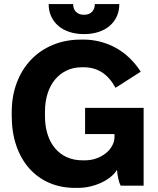

<svg xmlns="http://www.w3.org/2000/svg" viewBox="-20 -905 771 936"><path d="M347 11H359.8Q389.8 11 419 4.2Q448.2 -2.6 473.7 -14.4Q499.2 -26.2 519 -42.2Q538.8 -58.2 550.4 -77Q551.8 -56 556.9 -33.5Q562 -11 568.2 0H680.2V-379H394.8V-251.4H538.2V-238.4Q538.2 -215.8 527 -195Q515.8 -174.2 496.2 -158.3Q476.6 -142.4 450.3 -132.9Q424 -123.4 393.2 -123.4H382Q339.8 -123.4 305.9 -138.7Q272 -154 248.4 -182.1Q224.8 -210.2 212 -250Q199.2 -289.8 199.2 -338.8V-359.4Q199.2 -408.2 211.8 -448.3Q224.4 -488.4 248 -516.8Q271.6 -545.2 304.5 -561.1Q337.4 -577 378 -577H389Q438.8 -577 477.3 -552.2Q515.8 -527.4 543.2 -477L666 -555.4Q642.2 -592.8 611.7 -622.1Q581.2 -651.4 545.5 -671.2Q509.8 -691 469.6 -701.5Q429.4 -712 386.8 -712H375Q300 -712 237.8 -686.2Q175.6 -660.4 131.1 -613.7Q86.6 -567 61.9 -501.9Q37.2 -436.8 37.2 -358.2V-339.8Q37.2 -260.8 59.1 -196.2Q81 -131.6 121.6 -85.3Q162.2 -39 219.2 -14Q276.2 11 347 11ZM217.2 -885.2Q217.2 -852.1 229.5 -825.3Q241.9 -798.5 263.9 -779.3Q286 -760 318.2 -749.4Q350.3 -738.8 389.8 -738.8Q429.3 -738.8 461 -749.4Q492.8 -760 515.1 -779.3Q537.3 -798.5 549.5 -825.3Q561.6 -852.1 561.6 -885.2H442.2Q442.2 -861.6 428.5 -847.3Q414.9 -833 389.6 -833Q364.4 -833 350.5 -847.2Q336.6 -861.5 336.6 -885.2Z"/></svg>

Font: Fixel Variable
Style: Regular
Weight: 100
Width: 3
Designer: AlfaBravo + MacPaw
Foundry: Kyrylo Tkachov, Marchela Mozhyna, Serhii Makarenko, Maria Weinstein, Zakhar Kryvoshyya
Version: Version 1.211